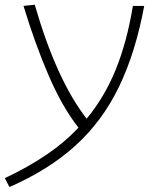

<svg xmlns="http://www.w3.org/2000/svg" viewBox="-40 -542 646 793"><path d="M-1 230.5 -20 193.8Q74.2 149.4 149.9 98.4Q225.6 47.4 284.2 -14.6Q217.3 -99.6 160.9 -230.2Q104.5 -360.8 57.1 -517.6L103.5 -522.5Q193.4 -211.4 317.9 -51.8Q391.6 -140.6 438 -254.6Q484.4 -368.7 508.8 -517.6H555.7Q519.5 -323.7 450.9 -182.4Q382.3 -41 271.7 59.3Q161.1 159.7 -1 230.5Z"/></svg>

Font: Cascadia Code ExtraLight
Style: Italic
Weight: 200
Italic angle: -10°
Monospace: yes
Designer: Aaron Bell
Foundry: Saja Typeworks
Version: Version 2404.023; ttfautohint (v1.8.4)